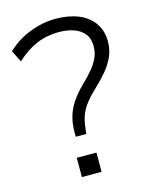

<svg xmlns="http://www.w3.org/2000/svg" viewBox="-109 -785 678 857"><g transform="rotate(-15 230.0 -356.5)"><path d="M182 -181V-202Q182 -241 191.5 -274Q201 -307 221.5 -337.5Q242 -368 276 -401Q303 -427 322.5 -450.5Q342 -474 353 -498.5Q364 -523 364 -552Q364 -587 346 -609Q328 -631 297.5 -641.5Q267 -652 229 -652Q174 -652 125.5 -631.5Q77 -611 33 -569L6 -623Q34 -651 70.5 -671Q107 -691 148 -702Q189 -713 231 -713Q291 -713 336 -694.5Q381 -676 406 -640.5Q431 -605 431 -554Q431 -517 416.5 -485Q402 -453 377.5 -424Q353 -395 322 -366Q290 -336 271.5 -310.5Q253 -285 244.5 -259Q236 -233 233 -200L231 -181ZM162 0V-89H253V0Z"/></g></svg>

Font: Nunito Sans 9pt Light
Style: Regular
Weight: 300
Version: Version 3.101;gftools[0.9.27]